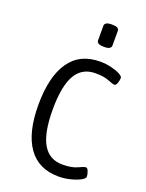

<svg xmlns="http://www.w3.org/2000/svg" viewBox="-135 -767 640 840"><g transform="rotate(20 185.0 -346.5)"><path d="M245 6Q151 6 103 -62Q55 -130 55 -259Q55 -390 103 -459.5Q151 -529 245 -529Q272 -529 297 -523Q322 -517 338 -508.5Q354 -500 354 -492Q354 -483 349.5 -469Q345 -455 337 -455Q329 -455 306 -464.5Q283 -474 243 -474Q181 -474 151 -422Q121 -370 121 -261Q121 -153 151 -101Q181 -49 243 -49Q286 -49 311 -61Q336 -73 345 -73Q352 -73 357 -59Q362 -45 362 -36Q362 -27 344.5 -17.5Q327 -8 300 -1Q273 6 245 6ZM238 -595Q204 -595 204 -613V-681Q204 -689 211.5 -694Q219 -699 238 -699Q256 -699 263.5 -694.5Q271 -690 271 -681V-613Q271 -605 263.5 -600Q256 -595 238 -595Z"/></g></svg>

Font: Asap Condensed Light
Style: Regular
Weight: 300
Width: 3
Designer: Pablo Cosgaya
Foundry: Omnibus-Type
Version: Version 3.001; ttfautohint (v1.8.4.7-5d5b)